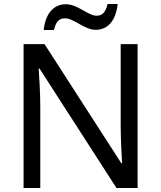

<svg xmlns="http://www.w3.org/2000/svg" viewBox="-20 -933 800 953"><path d="M197 -784H248C257 -823 271 -842 303 -842C347 -842 399 -785 455 -785C518 -785 556 -835 564 -913H514C504 -874 490 -855 459 -855C417 -855 366 -912 307 -912C244 -912 205 -863 197 -784ZM663 0V-714H579V-311C579 -246 584 -155 586 -123H582L201 -714H97V0H180V-399C180 -472 175 -546 172 -593H176L558 0Z"/></svg>

Font: Noto Sans Mahajani
Style: Regular
Weight: 400
Designer: Monotype Design Team
Foundry: Monotype Imaging Inc.
Version: Version 2.003